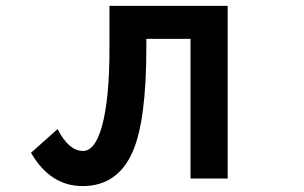

<svg xmlns="http://www.w3.org/2000/svg" viewBox="-20 -585 1040 656"><path d="M354 -564.9H757.8V24.9H630.9V-452.1H480V-422.4Q480 -175.3 434.1 -68.4Q382.8 50.8 262.2 50.8Q151.9 50.8 85.9 -63L176.8 -144Q214.8 -69.3 263.7 -69.3Q304.7 -69.3 328.1 -152.8Q354 -245.6 354 -418Z"/></svg>

Font: BIZ UDPGothic
Style: Bold
Weight: 700
Designer: TypeBank Co., Ltd.
Foundry: Morisawa Inc.
Version: Version 1.051